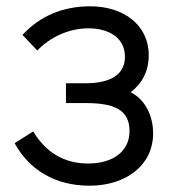

<svg xmlns="http://www.w3.org/2000/svg" viewBox="-20 -575 546 610"><path d="M264.5 15C378.5 15 466.5 -48.5 466.5 -151.5C466.5 -203.5 443.5 -258 395 -282C432 -310 452.5 -349 452.5 -399.5C452.5 -497.5 370.5 -555 266.5 -555C178.5 -555 105.5 -523 51.5 -464L98.5 -414.5C137.5 -455.5 197 -485 261 -485C324.5 -485 377 -456 377 -394.5C377 -336 327.5 -310.5 252.5 -310.5H189.5V-247.5H253.5C345.5 -247.5 391.5 -224.5 391.5 -158.5C391.5 -94.5 339.5 -55.5 260 -55.5C184 -55.5 125 -91 85.5 -157.5L26.5 -120C73 -35 155.5 15 264.5 15Z"/></svg>

Font: Eudonet
Style: Regular
Weight: 400
Designer: Mikhail Sharanda
Foundry: Mikhail Sharanda
Version: Version 4.503;Glyphs 3.1.2 (3151)